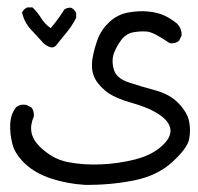

<svg xmlns="http://www.w3.org/2000/svg" viewBox="-20 -315 540 523"><path d="M210 188.5Q163.1 185.5 119.6 171.4Q76.2 157.2 48.3 130.9Q20.5 104.5 13.7 77.1Q6.8 49.8 7.8 23.4Q8.8 -2.9 23.4 -22.5Q35.2 -32.2 51.8 -29.3L65.4 -22.5Q73.2 -12.7 72.3 2Q51.8 47.9 86.9 83Q122.1 118.2 164.6 126.5Q207 134.8 254.4 132.8Q301.8 130.9 346.7 119.6Q391.6 108.4 418.9 84.5Q446.3 60.5 444.3 38.6Q442.4 16.6 414.6 -2.4Q386.7 -21.5 337.9 -35.2Q289.1 -48.8 266.1 -68.4Q243.2 -87.9 235.4 -108.4Q227.5 -128.9 231.9 -155.3Q236.3 -181.6 246.1 -208Q255.9 -234.4 277.8 -254.9Q299.8 -275.4 328.6 -280.8Q357.4 -286.1 383.3 -283.7Q409.2 -281.2 427.2 -272.9Q445.3 -264.6 461.9 -251Q475.6 -237.3 474.6 -217.8L467.8 -204.1Q458 -195.3 442.4 -197.3Q398.4 -227.5 380.4 -229Q362.3 -230.5 343.3 -227.1Q324.2 -223.6 311.5 -207.5Q298.8 -191.4 291 -171.9Q283.2 -152.3 289.6 -127.4Q295.9 -102.5 328.6 -91.3Q361.3 -80.1 401.9 -69.3Q442.4 -58.6 466.3 -33.7Q490.2 -8.8 495.1 15.6Q500 40 495.1 64.5Q490.2 88.9 449.2 126.5Q408.2 164.1 343.3 176.8Q278.3 189.5 210 188.5ZM98.6 -197.3Q81.1 -215.8 63.5 -235.4Q45.9 -254.9 40 -281.2Q44.9 -291 54.7 -294.9H68.4Q82 -282.2 91.8 -266.1Q101.6 -250 118.2 -238.3Q138.7 -262.7 155.3 -289.1Q163.1 -294.9 173.8 -293.9Q183.6 -289.1 187.5 -279.3V-266.6Q176.8 -245.1 160.2 -225.1Q143.6 -205.1 132.8 -191.4Q122.1 -177.7 98.6 -197.3Z"/></svg>

Font: JasonHandwriting4
Style: Regular
Weight: 400
Version: Version 1.01.21